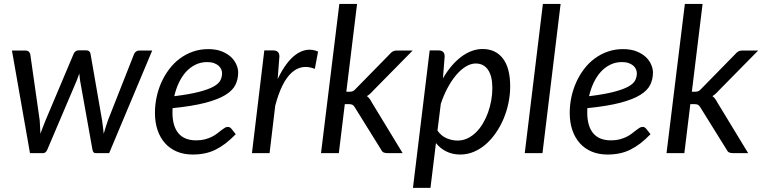

<svg xmlns="http://www.w3.org/2000/svg" viewBox="-20 -756 3764 948"><path d="M731.5 -506.5 519 0H451.5Q439.5 0 436.5 -17L375 -360.5Q374 -369 373.2 -376.8Q372.5 -384.5 371.5 -393Q366 -376.5 359.5 -360L213.5 -17Q206.5 0 193 0H128L39 -506.5H105.5Q115.5 -506.5 121.5 -501.5Q127.5 -496.5 129.5 -488L176 -162Q177 -144.5 178 -128Q179 -111.5 179.5 -95.5Q185 -111.5 191.5 -128Q198 -144.5 205 -162L343.5 -490Q346 -497.5 353 -502.5Q360 -507.5 368.5 -507.5H405.5Q415 -507.5 420.5 -502.5Q426 -497.5 427 -490L484 -162Q486.5 -144.5 488.5 -128.2Q490.5 -112 492 -95.5Q496.5 -111.5 501.8 -128Q507 -144.5 513 -162L641.5 -488Q644 -496 651.2 -501.2Q658.5 -506.5 667 -506.5Z M1003 -449.5Q971.5 -449.5 945 -436.5Q918.5 -423.5 898 -400.8Q877.5 -378 863 -347.2Q848.5 -316.5 840.5 -281Q917.5 -290.5 964 -302.8Q1010.5 -315 1035.5 -329.2Q1060.5 -343.5 1068.5 -360Q1076.5 -376.5 1076.5 -394.5Q1076.5 -403.5 1072.5 -413.2Q1068.5 -423 1059.8 -431Q1051 -439 1037 -444.2Q1023 -449.5 1003 -449.5ZM1144 -93.5Q1118.5 -67 1094 -48.2Q1069.5 -29.5 1044.2 -17Q1019 -4.5 991.2 1.2Q963.5 7 931.5 7Q888 7 853.5 -7.5Q819 -22 795 -48.8Q771 -75.5 758 -113.5Q745 -151.5 745 -198.5Q745 -237.5 753.2 -276.2Q761.5 -315 777.2 -350Q793 -385 815.8 -415Q838.5 -445 867.8 -466.8Q897 -488.5 932.2 -501Q967.5 -513.5 1008 -513.5Q1046.5 -513.5 1074.5 -502.5Q1102.5 -491.5 1120.5 -474.5Q1138.5 -457.5 1147.2 -437Q1156 -416.5 1156 -398Q1156 -365 1142.5 -337.2Q1129 -309.5 1093 -287.2Q1057 -265 994 -248.5Q931 -232 832 -222Q832 -216.5 831.8 -211.2Q831.5 -206 831.5 -200.5Q831.5 -133.5 860.8 -98.2Q890 -63 949 -63Q973 -63 991.8 -68Q1010.5 -73 1025.2 -80.2Q1040 -87.5 1051.2 -96.2Q1062.5 -105 1071.8 -112.2Q1081 -119.5 1089 -124.5Q1097 -129.5 1105 -129.5Q1114.5 -129.5 1122 -121Z M1351 -365.5Q1371 -408 1394.2 -439.2Q1417.5 -470.5 1443 -488.2Q1468.5 -506 1495.5 -509.8Q1522.5 -513.5 1550.5 -501.5L1534.5 -416Q1469.5 -442 1419.8 -397Q1370 -352 1339 -234.5L1311 0H1224L1285 -507H1329Q1359.5 -507 1359.5 -477Z M1743 -736.5 1690 -303H1705Q1715.5 -303 1722 -305.8Q1728.5 -308.5 1736 -317L1904 -488.5Q1911 -497 1919 -501.8Q1927 -506.5 1938.5 -506.5H2017.5L1822 -308Q1807 -290.5 1791.5 -281.5Q1799.5 -275.5 1805.2 -267.8Q1811 -260 1816 -250L1968 0H1891.5Q1880.5 0 1873.2 -3.8Q1866 -7.5 1861.5 -17.5L1732.5 -225Q1726.5 -235.5 1720 -238.8Q1713.5 -242 1699.5 -242H1682.5L1653 0H1565L1655.5 -736.5Z M2140 -111Q2159 -84.5 2185.5 -73.2Q2212 -62 2239.5 -62Q2265.5 -62 2288.5 -73Q2311.5 -84 2330.5 -102.8Q2349.5 -121.5 2364.5 -146.8Q2379.5 -172 2389.8 -200.8Q2400 -229.5 2405.5 -260.2Q2411 -291 2411 -321Q2411 -380.5 2389.5 -411.5Q2368 -442.5 2329 -442.5Q2305 -442.5 2280.5 -427.8Q2256 -413 2233.2 -386.5Q2210.5 -360 2190.8 -323.5Q2171 -287 2156.5 -243.5ZM2167 -369Q2186 -402 2208.5 -428.8Q2231 -455.5 2256 -474.5Q2281 -493.5 2307.8 -503.8Q2334.5 -514 2362.5 -514Q2427.5 -514 2463.2 -467Q2499 -420 2499 -329.5Q2499 -288.5 2490.5 -247.5Q2482 -206.5 2466.2 -169.2Q2450.5 -132 2428.2 -99.8Q2406 -67.5 2378.8 -43.8Q2351.5 -20 2319.5 -6.5Q2287.5 7 2252.5 7Q2215 7 2184.5 -7.8Q2154 -22.5 2132.5 -49.5L2105.5 171.5H2019L2101.5 -507H2145.5Q2175.5 -507 2175.5 -477Z M2571 0 2660.5 -736.5H2748L2658.5 0Z M3051 -449.5Q3019.5 -449.5 2993 -436.5Q2966.5 -423.5 2946 -400.8Q2925.5 -378 2911 -347.2Q2896.5 -316.5 2888.5 -281Q2965.5 -290.5 3012 -302.8Q3058.5 -315 3083.5 -329.2Q3108.5 -343.5 3116.5 -360Q3124.5 -376.5 3124.5 -394.5Q3124.5 -403.5 3120.5 -413.2Q3116.5 -423 3107.8 -431Q3099 -439 3085 -444.2Q3071 -449.5 3051 -449.5ZM3192 -93.5Q3166.5 -67 3142 -48.2Q3117.5 -29.5 3092.2 -17Q3067 -4.5 3039.2 1.2Q3011.5 7 2979.5 7Q2936 7 2901.5 -7.5Q2867 -22 2843 -48.8Q2819 -75.5 2806 -113.5Q2793 -151.5 2793 -198.5Q2793 -237.5 2801.2 -276.2Q2809.5 -315 2825.2 -350Q2841 -385 2863.8 -415Q2886.5 -445 2915.8 -466.8Q2945 -488.5 2980.2 -501Q3015.5 -513.5 3056 -513.5Q3094.5 -513.5 3122.5 -502.5Q3150.5 -491.5 3168.5 -474.5Q3186.5 -457.5 3195.2 -437Q3204 -416.5 3204 -398Q3204 -365 3190.5 -337.2Q3177 -309.5 3141 -287.2Q3105 -265 3042 -248.5Q2979 -232 2880 -222Q2880 -216.5 2879.8 -211.2Q2879.5 -206 2879.5 -200.5Q2879.5 -133.5 2908.8 -98.2Q2938 -63 2997 -63Q3021 -63 3039.8 -68Q3058.5 -73 3073.2 -80.2Q3088 -87.5 3099.2 -96.2Q3110.5 -105 3119.8 -112.2Q3129 -119.5 3137 -124.5Q3145 -129.5 3153 -129.5Q3162.5 -129.5 3170 -121Z M3449 -736.5 3396 -303H3411Q3421.5 -303 3428 -305.8Q3434.5 -308.5 3442 -317L3610 -488.5Q3617 -497 3625 -501.8Q3633 -506.5 3644.5 -506.5H3723.5L3528 -308Q3513 -290.5 3497.5 -281.5Q3505.5 -275.5 3511.2 -267.8Q3517 -260 3522 -250L3674 0H3597.5Q3586.5 0 3579.2 -3.8Q3572 -7.5 3567.5 -17.5L3438.5 -225Q3432.5 -235.5 3426 -238.8Q3419.5 -242 3405.5 -242H3388.5L3359 0H3271L3361.5 -736.5Z"/></svg>

Font: Lato 2
Style: Italic
Weight: 400
Italic angle: -7°
Designer: Lukasz Dziedzic with Adam Twardoch and Botio Nikoltchev
Foundry: tyPoland Lukasz Dziedzic
Version: Version 2.015; 2015-08-06; http://www.latofonts.com/